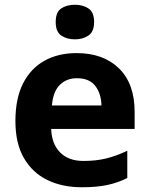

<svg xmlns="http://www.w3.org/2000/svg" viewBox="-20 -780 631 810"><path d="M303 -556Q416 -556 482 -491.5Q548 -427 548 -308V-236H196Q198 -173 233.5 -137Q269 -101 332 -101Q385 -101 428 -111.5Q471 -122 517 -144V-29Q477 -9 432.5 0.5Q388 10 325 10Q243 10 180 -20.5Q117 -51 81 -113Q45 -175 45 -269Q45 -365 77.5 -428.5Q110 -492 168 -524Q226 -556 303 -556ZM304 -450Q261 -450 232.5 -422Q204 -394 199 -335H408Q407 -385 382 -417.5Q357 -450 304 -450ZM296 -760Q329 -760 353 -744.5Q377 -729 377 -687Q377 -646 353 -630Q329 -614 296 -614Q262 -614 238.5 -630Q215 -646 215 -687Q215 -729 238.5 -744.5Q262 -760 296 -760Z"/></svg>

Font: Noto Sans Vithkuqi
Style: Bold
Weight: 700
Version: Version 1.001; ttfautohint (v1.8.4.7-5d5b)